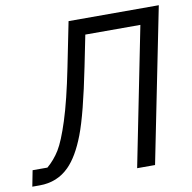

<svg xmlns="http://www.w3.org/2000/svg" viewBox="-117 -776 855 855"><g transform="rotate(-10 310.0 -349.0)"><path d="M-39 0 -25 -72H42Q75 -100 98.5 -138Q122 -176 150 -263Q178 -350 207 -494L248 -698H656L516 0H435L560 -626H311L283 -487Q241 -278 206.5 -188Q172 -98 128 -54Q74 0 -5 0Z"/></g></svg>

Font: Aneliza
Style: Italic
Weight: 400
Italic angle: -11.31°
Designer: Mike Abbink, Paul van der Laan, Pieter van Rosmalen
Foundry: Bold Monday
Version: Version 3.0